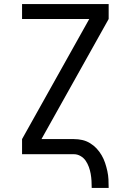

<svg xmlns="http://www.w3.org/2000/svg" viewBox="-20 -755 640 940"><path d="M429 165Q429 148 428 130.5Q427 113 424 96Q421 79 415 62.5Q409 46 399.5 32Q390 18 374.5 9Q359 0 342 0H88V-74L417 -662H88V-735H512V-662L183 -74H342Q363 -74 383 -69.5Q403 -65 421 -54Q439 -43 453 -28Q467 -13 477.5 5Q488 23 494.5 42.5Q501 62 505.5 82.5Q510 103 511 123.5Q512 144 512 165Z"/></svg>

Font: Iosevka Mono
Style: Regular
Weight: 400
Designer: Belleve Invis
Foundry: Belleve Invis
Version: Version 11.1.1